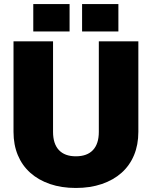

<svg xmlns="http://www.w3.org/2000/svg" viewBox="-20 -916 753 952"><path d="M356 16Q285 16 228 -3.5Q171 -23 130.5 -59Q90 -95 68.5 -146.5Q47 -198 47 -262V-711H243V-262Q243 -203 272 -172Q301 -141 356 -141Q412 -141 441 -172Q470 -203 470 -262V-711H666V-262Q666 -198 644.5 -146.5Q623 -95 582.5 -59Q542 -23 484.5 -3.5Q427 16 356 16ZM145 -760V-896H325V-760ZM387 -760V-896H567V-760Z"/></svg>

Font: Geist Black
Style: Regular
Weight: 400
Designer: Basement.studio, Andrés Briganti, Mateo Zaragoza
Foundry: Basement.studio, Vercel, Andrés Briganti, Guido Ferreyra, Mateo Zaragoza
Version: Version 1.401